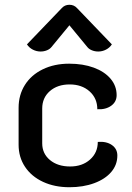

<svg xmlns="http://www.w3.org/2000/svg" viewBox="-20 -776 554 805"><path d="M58 -169V-324Q58 -378 84.5 -420Q111 -462 159.5 -485.5Q208 -509 270 -509Q328 -509 373 -492.5Q418 -476 443.5 -446Q469 -416 469 -377Q469 -349 446 -332.5Q423 -316 388 -318Q388 -364 355.5 -393Q323 -422 272 -422Q221 -422 189 -394Q157 -366 157 -321V-175Q157 -132 189.5 -105Q222 -78 274 -78Q325 -78 357.5 -107Q390 -136 390 -181Q426 -184 449 -168Q472 -152 472 -124Q472 -85 446.5 -55Q421 -25 375 -8Q329 9 271 9Q209 9 160.5 -13.5Q112 -36 85 -76.5Q58 -117 58 -169ZM150 -560Q133 -560 117.5 -568Q102 -576 93 -590L238 -741Q251 -756 271 -756Q291 -756 304 -741L449 -590Q440 -576 424.5 -568Q409 -560 392 -560Q378 -560 365.5 -565Q353 -570 346 -579L271 -670L196 -579Q189 -570 176.5 -565Q164 -560 150 -560Z"/></svg>

Font: K2D Medium
Style: Regular
Weight: 500
Designer: Katatrad Aksorn Co.,Ltd.
Foundry: Cadson Demak Co.,Ltd.
Version: Version 1.000; ttfautohint (v1.6)